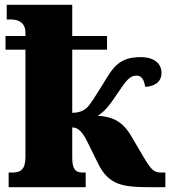

<svg xmlns="http://www.w3.org/2000/svg" viewBox="-20 -780 709 800"><path d="M337 0V-61H325C291 -61 281 -79 281 -125V-249C298 -249 318 -242 343 -191L389 -98C433 -9 491 0 607 0H669V-61H656C625 -61 614 -66 581 -121L525 -216C487 -280 441 -294 387 -298C412 -312 435 -338 467 -387C505 -444 521 -465 548 -465C571 -465 580 -448 585 -418C623 -420 653 -438 653 -476C653 -515 623 -542 566 -542C475 -542 450 -498 408 -428C376 -377 359 -349 344 -333C329 -318 308 -310 281 -310V-573H426V-630H281V-760H8V-699H23C49 -699 86 -692 86 -643V-630H3V-573H86V-127C86 -74 67 -61 30 -61H16V0Z"/></svg>

Font: UArctic Serif Black
Style: Regular
Weight: 900
Designer: Customization by Puisto advertising & original work Monotype Design Team
Foundry: Monotype Imaging Inc.
Version: Version 2.004